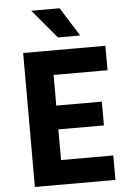

<svg xmlns="http://www.w3.org/2000/svg" viewBox="-66 -1094 782 1142"><g transform="rotate(-5 325.0 -523.0)"><path d="M95 0V-800H586V-654H264V-471H536V-329H264V-146H576V0ZM442 -874H309L165 -1046H334Z"/></g></svg>

Font: Martian Mono SemiCondensed
Style: Bold
Weight: 700
Width: 4
Designer: Roman Shamin
Foundry: Evil Martians
Version: Version 1.000